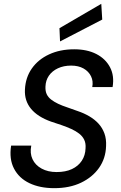

<svg xmlns="http://www.w3.org/2000/svg" viewBox="-20 -969 630 1001"><path d="M263 12Q188 12 133.5 -14Q79 -40 53 -90Q27 -140 38 -210H143Q135 -170 149.5 -139Q164 -108 197 -90Q230 -72 275 -72Q322 -72 355 -87.5Q388 -103 406.5 -131Q425 -159 426 -196Q428 -222 419 -240.5Q410 -259 392.5 -272.5Q375 -286 352 -296.5Q329 -307 301.5 -316.5Q274 -326 246 -335Q176 -360 141.5 -402Q107 -444 110 -502Q113 -565 146 -612Q179 -659 236 -685.5Q293 -712 367 -712Q434 -712 482 -687.5Q530 -663 553.5 -618.5Q577 -574 567 -515H461Q467 -546 454.5 -571.5Q442 -597 415.5 -612Q389 -627 351 -627Q312 -627 282 -613Q252 -599 235 -574.5Q218 -550 217 -517Q216 -494 223.5 -478Q231 -462 246.5 -450Q262 -438 283 -428Q304 -418 330 -409.5Q356 -401 385 -390Q418 -379 446 -362.5Q474 -346 494 -324Q514 -302 524.5 -273Q535 -244 533 -207Q531 -143 496.5 -94Q462 -45 402.5 -16.5Q343 12 263 12ZM293 -753 290 -822 508 -949 513 -867Z"/></svg>

Font: DM Sans Medium
Style: Italic
Weight: 500
Italic angle: -10°
Designer: Colophon Foundry, Jonny Pinhorn
Foundry: Colophon Foundry
Version: Version 4.004;gftools[0.9.30]